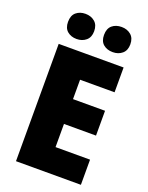

<svg xmlns="http://www.w3.org/2000/svg" viewBox="-169 -1013 848 1098"><g transform="rotate(20 255.0 -464.0)"><path d="M465 0H70V-714H465V-563H255V-445H450V-294H255V-153H465ZM77 -851Q77 -890 99.5 -909Q122 -928 156 -928Q190 -928 213 -908.5Q236 -889 236 -851Q236 -814 213 -794.5Q190 -775 156 -775Q122 -775 99.5 -794Q77 -813 77 -851ZM296 -851Q296 -890 318.5 -909Q341 -928 376 -928Q410 -928 433 -908.5Q456 -889 456 -851Q456 -814 433 -794.5Q410 -775 376 -775Q341 -775 318.5 -794Q296 -813 296 -851Z"/></g></svg>

Font: Noto Sans Khmer UI SemiCondensed Black
Style: Regular
Weight: 900
Width: 4
Designer: Danh Hong and the Monotype Design Team
Foundry: Monotype Imaging Inc.
Version: Version 2.002; ttfautohint (v1.8.4.7-5d5b)